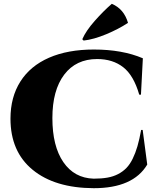

<svg xmlns="http://www.w3.org/2000/svg" viewBox="-20 -974 833 1008"><path d="M419 -761 412 -768Q431 -812 477.5 -864.5Q524 -917 567 -954Q631 -927 652 -854Q602 -821 537 -794Q472 -767 419 -761ZM721 -292H729L753 -110Q679 14 472 14Q268 13 151.5 -82.5Q35 -178 35 -351Q35 -464 87 -546Q139 -628 237.5 -671Q336 -714 473 -714Q622 -714 730 -668L720 -477H711Q682 -578 627 -621Q572 -664 490 -664Q379 -664 317 -582Q255 -500 255 -354Q255 -207 312.5 -123Q370 -39 472 -36Q513 -36 544 -41.5Q575 -47 600 -60Q625 -73 643.5 -92Q662 -111 676.5 -140.5Q691 -170 701.5 -206Q712 -242 721 -292Z"/></svg>

Font: Cinzel Decorative Black
Style: Regular
Weight: 900
Designer: Natanael Gama
Version: Version 1.001;PS 001.001;hotconv 1.0.56;makeotf.lib2.0.21325